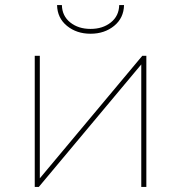

<svg xmlns="http://www.w3.org/2000/svg" viewBox="-20 -737 714 757"><path d="M117 -517H137V-34L541 -517H557V0H537V-483L133 0H117ZM205 -717H224Q225 -674 257 -648.5Q289 -623 337 -623Q385 -623 417 -648.5Q449 -674 450 -717H469Q468 -666 430 -635Q392 -604 337 -604Q282 -604 244 -635Q206 -666 205 -717Z"/></svg>

Font: iiserrat Thin
Style: Regular
Weight: 100
Designer: Akira Ohta
Foundry: Akira Ohta
Version: Version 1.200;Glyphs 3.3.1 (3343)